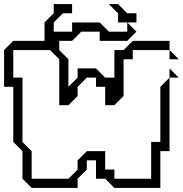

<svg xmlns="http://www.w3.org/2000/svg" viewBox="-20 -920 896 940"><path d="M810 -630V-675L855 -630ZM810 -540V-585L855 -540ZM90 -45V-180L45 -225V-495H0V-675L45 -720H270V-675L315 -630V-495L360 -540V-585H450L495 -540H540V-675H585L630 -720H810V-675H630V-630H585V-450L540 -405H495V-495H450V-540H405L360 -495V-450L315 -405H270V-630L225 -675H45V-540H90V-225L135 -180V-45H315L360 -90V-135L405 -180H495V-90H540V-45H720V-225H765V-495L810 -540V-180H765V0H540L495 -45H450V-135H405V-90L360 -45V0H135ZM198 -720V-810L243 -855V-900H333V-855H288L243 -810V-765H333V-810H468L513 -765H603V-810L648 -765L603 -720H468V-765H378L333 -720ZM558 -810V-855L513 -900H558L603 -855H648V-810Z"/></svg>

Font: Rubik Iso
Style: Regular
Weight: 400
Designer: Hubert and Fischer, NaN
Foundry: Hubert and Fischer, NaN
Version: Version 2.200